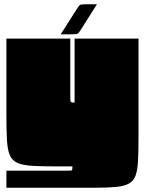

<svg xmlns="http://www.w3.org/2000/svg" viewBox="-20 -881 680 901"><path d="M630 -245Q630 -176 628 -131Q626 -86 617 -59.5Q608 -33 586.5 -20.5Q565 -8 527 -4Q489 0 428 0H10V-80H300Q315 -80 317.5 -82.5Q320 -85 320 -100H255Q182 -100 135.5 -102.5Q89 -105 63 -116Q37 -127 26 -153Q15 -179 12.5 -225.5Q10 -272 10 -345V-700H310V-420Q310 -408 311.5 -404.5Q313 -401 320 -400H330V-700H630ZM435 -861 362 -746Q354 -733 349.5 -727.5Q345 -722 337.5 -721Q330 -720 314 -720H265L338 -835Q346 -848 350.5 -853.5Q355 -859 362.5 -860Q370 -861 386 -861Z"/></svg>

Font: Badeen Display
Style: Regular
Weight: 400
Version: Version 1.000; ttfautohint (v1.8.4.7-5d5b)